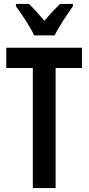

<svg xmlns="http://www.w3.org/2000/svg" viewBox="-20 -957 451 977"><path d="M154 -777H258C279 -820 323 -886 351 -925V-937H286C257 -909 237 -888 206 -851C178 -884 150 -916 127 -937H61V-925C92 -884 135 -818 154 -777ZM263 0V-611H397V-714H12V-611H147V0Z"/></svg>

Font: Noto Sans Arabic UI XCn SmBd
Style: Regular
Weight: 600
Width: 2
Designer: Monotype Design Team, Nadine Chahine and Nizar Qandah
Foundry: Monotype Imaging Inc.
Version: Version 2.010